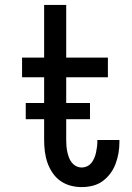

<svg xmlns="http://www.w3.org/2000/svg" viewBox="-20 -755 540 783"><path d="M313 8Q290 8 267.5 2Q245 -4 226 -17.5Q207 -31 194 -50.5Q181 -70 173.5 -91.5Q166 -113 163 -136.5Q160 -160 160 -183V-440H70V-520H160V-735H250V-520H420V-440H250V-183Q250 -171 251 -159Q252 -147 254.5 -135.5Q257 -124 261 -113Q265 -102 272.5 -92.5Q280 -83 290.5 -77.5Q301 -72 313 -72Q325 -72 335.5 -77Q346 -82 353 -91Q360 -100 364.5 -110.5Q369 -121 371.5 -132.5Q374 -144 375.5 -155.5Q377 -167 377 -178V-184H467V-174Q467 -152 463 -129.5Q459 -107 451 -86Q443 -65 429.5 -47Q416 -29 398 -16Q380 -3 358 2.5Q336 8 313 8ZM347 -269H85V-335H347Z"/></svg>

Font: Iosevka Fixed Medium
Style: Regular
Weight: 500
Monospace: yes
Designer: Belleve Invis
Foundry: Belleve Invis
Version: Version 32.3.0